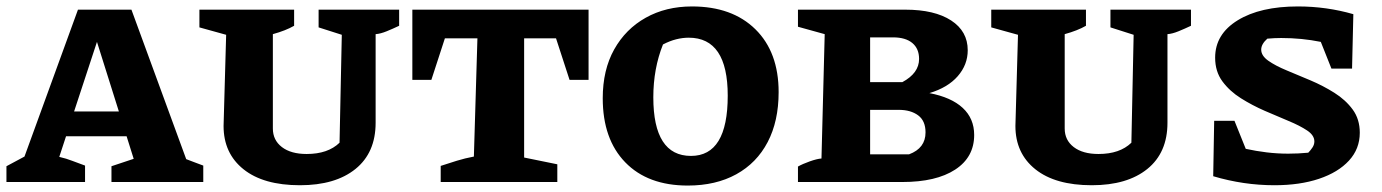

<svg xmlns="http://www.w3.org/2000/svg" viewBox="-30 -565 4290 596"><path d="M548 -71Q562 -66 573 -61.5Q584 -57 601 -51V0H316V-49L385 -72L363 -142H175L154 -78Q176 -73 195 -65.5Q214 -58 234 -51V0H-10V-49L46 -79L212 -535H378ZM200 -219H339L271 -435Z M901 10Q788 10 726 -39.5Q664 -89 664 -174L672 -457L589 -480V-535H883V-485Q857 -470 817 -459V-166Q817 -130 845 -108.5Q873 -87 922 -87Q988 -87 1024 -122L1031 -457L959 -480V-535H1209V-485Q1190 -476 1170.5 -468Q1151 -460 1136 -459V-184Q1136 -91 1073.5 -40.5Q1011 10 901 10Z M1797 -535V-317H1738L1696 -446H1597V-76L1700 -55V0H1338V-50Q1362 -58 1388 -66Q1414 -74 1441 -79L1452 -446H1351L1309 -317H1250V-535Z M2105 11Q1981 11 1911 -61Q1841 -133 1841 -260Q1841 -348 1876.5 -411.5Q1912 -475 1974.5 -510Q2037 -545 2118 -545Q2243 -545 2315 -474Q2387 -403 2387 -279Q2387 -189 2353 -124Q2319 -59 2255.5 -24Q2192 11 2105 11ZM2115 -81Q2229 -81 2229 -268Q2229 -448 2108 -448Q2089 -448 2069 -443Q2049 -438 2028 -427Q1998 -352 1998 -263Q1998 -81 2115 -81Z M2855 -276Q2923 -263 2958.5 -230Q2994 -197 2994 -146Q2994 -77 2935 -38.5Q2876 0 2771 0H2447V-48Q2461 -56 2483.5 -64Q2506 -72 2520 -73L2530 -459L2447 -482V-535H2780Q2871 -535 2922.5 -501.5Q2974 -468 2974 -409Q2974 -364 2943 -328.5Q2912 -293 2855 -276ZM2742 -449H2671V-310H2771Q2823 -338 2823 -382Q2823 -414 2802 -431.5Q2781 -449 2742 -449ZM2760 -224H2671V-86H2792Q2843 -105 2843 -154Q2843 -190 2820 -207Q2797 -224 2760 -224Z M3359 10Q3246 10 3184 -39.5Q3122 -89 3122 -174L3130 -457L3047 -480V-535H3341V-485Q3315 -470 3275 -459V-166Q3275 -130 3303 -108.5Q3331 -87 3380 -87Q3446 -87 3482 -122L3489 -457L3417 -480V-535H3667V-485Q3648 -476 3628.5 -468Q3609 -460 3594 -459V-184Q3594 -91 3531.5 -40.5Q3469 10 3359 10Z M3926 10Q3830 10 3736 -18L3739 -190H3802L3837 -103Q3869 -96 3902 -92Q3935 -88 3969 -88Q4000 -88 4031 -91Q4038 -98 4044 -107Q4050 -116 4050 -126Q4050 -145 4027.5 -160Q4005 -175 3970 -189.5Q3935 -204 3896 -221Q3857 -238 3822 -260Q3787 -282 3764.5 -312.5Q3742 -343 3742 -386Q3742 -459 3812 -502Q3882 -545 3999 -545Q4088 -545 4171 -521L4167 -352H4103L4070 -435Q4011 -447 3947 -447Q3927 -447 3904 -445Q3885 -428 3885 -411Q3885 -392 3907 -376.5Q3929 -361 3964 -346.5Q3999 -332 4038 -315.5Q4077 -299 4112 -277Q4147 -255 4169 -225Q4191 -195 4191 -153Q4191 -103 4157.5 -66.5Q4124 -30 4064.5 -10Q4005 10 3926 10Z"/></svg>

Font: Piazzolla SC
Style: Bold
Weight: 700
Designer: Juan Pablo del Peral
Foundry: Huerta Tipografica
Version: Version 1.330